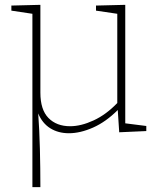

<svg xmlns="http://www.w3.org/2000/svg" viewBox="-20 -544 689 794"><path d="M265 7Q221 7 188 -13.5Q155 -34 138 -75Q143 -7 145 72Q147 151 147 230H114V-487L27 -500V-521L147 -524V-161Q147 -90 180.5 -56Q214 -22 270 -22Q315 -22 367 -46Q419 -70 465 -118V-487L377 -500V-521L498 -524V-34L585 -23V-2L473 3L467 -89Q418 -40 365 -16.5Q312 7 265 7Z"/></svg>

Font: Bitter ExtraLight
Style: Regular
Weight: 200
Designer: Sol Matas, and Bitter project Authors
Foundry: Sol Matas
Version: Version 2.001